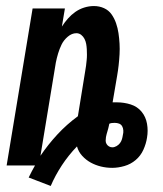

<svg xmlns="http://www.w3.org/2000/svg" viewBox="-20 -548 540 636"><path d="M148 68 75 40Q80 30 85 20Q90 10 96 0H2L88 -520H195L185 -460Q194 -474 205 -486.5Q216 -499 229.5 -508.5Q243 -518 259 -523Q275 -528 291 -528Q309 -528 324.5 -521Q340 -514 349.5 -500.5Q359 -487 364.5 -471Q370 -455 372.5 -438Q375 -421 376 -403.5Q377 -386 376 -368Q375 -350 373 -332Q371 -314 368 -297L353 -209H367Q391 -209 413 -202Q435 -195 449 -178Q463 -161 467 -138Q471 -115 467 -92Q464 -72 455 -52Q446 -32 429.5 -18Q413 -4 392 2Q371 8 352 8Q332 8 314 3.5Q296 -1 280.5 -9.5Q265 -18 252.5 -31.5Q240 -45 235 -63Q207 -34 185 -0.5Q163 33 148 68ZM114 -32Q139 -69 170 -102.5Q201 -136 238 -163L262 -311Q264 -321 265 -330Q266 -339 267 -348Q268 -357 268 -366.5Q268 -376 267.5 -385Q267 -394 265.5 -402.5Q264 -411 260 -419Q256 -427 249 -432.5Q242 -438 233 -438Q218 -438 204.5 -426.5Q191 -415 184 -400.5Q177 -386 172.5 -371Q168 -356 165 -341ZM352 -60Q359 -60 366 -64Q373 -68 377.5 -74Q382 -80 384 -87Q386 -94 387 -101Q389 -108 388.5 -116Q388 -124 384.5 -130Q381 -136 374.5 -138.5Q368 -141 360 -141Q355 -141 350.5 -140.5Q346 -140 342 -138L341 -133Q339 -123 336 -113.5Q333 -104 331 -94Q330 -88 330 -82Q330 -76 333 -71Q336 -66 341 -63Q346 -60 352 -60Z"/></svg>

Font: Iosevka SS18 Extrabold
Style: Italic
Weight: 800
Italic angle: -9°
Monospace: yes
Designer: Belleve Invis
Foundry: Belleve Invis
Version: Version 25.1.1; ttfautohint (v1.8.4)